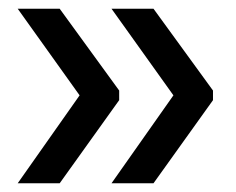

<svg xmlns="http://www.w3.org/2000/svg" viewBox="-20 -463 540 439"><path d="M162 -245 20.5 -443H116.5L252.5 -256V-234L116.5 -44H20.5ZM376.5 -245 235 -443H331L467 -256V-234L331 -44H235Z"/></svg>

Font: Anek Gurmukhi Medium
Style: Regular
Weight: 500
Designer: Sarang Kulkarni (Gurmukhi), Yesha Goshar (Latin)
Foundry: Ek Type
Version: Version 1.003